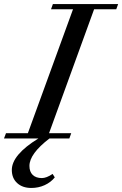

<svg xmlns="http://www.w3.org/2000/svg" viewBox="-71 -683 603 947"><path d="M-51.3 0 -41.5 -25.9H66.4L289.1 -637.2H180.7L189.9 -663.1H511.7L502.4 -637.2H393.1L170.9 -25.9H280.3L271 0H172.9Q74.2 75.7 74.2 135.3Q74.2 164.1 90.3 179.7Q106.4 195.3 135.7 195.3Q158.2 195.3 188.5 174.8L199.2 191.9Q179.7 216.3 149.2 230.2Q118.7 244.1 83.5 244.1Q40 244.1 13.7 220Q-12.7 195.8 -12.7 155.3Q-12.7 80.6 118.2 0Z"/></svg>

Font: Elstob 14pt Medium
Style: Italic
Weight: 500
Italic angle: -20°
Designer: Peter S. Baker
Version: Version 1.015